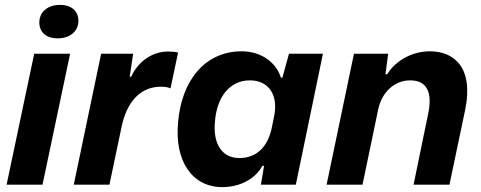

<svg xmlns="http://www.w3.org/2000/svg" viewBox="-20 -756 1968 786"><path d="M7 0H154L267 -536H120ZM216 -599C267 -599 301 -628 301 -671C301 -710 273 -736 226 -736C175 -736 141 -707 141 -664C141 -625 168 -599 216 -599Z M282 0H428L479 -243C505 -357 569 -401 638 -401C654 -401 670 -399 678 -394L709 -541C698 -544 683 -545 666 -545C606 -545 546 -506 517 -442H511L525 -536H394Z M960 -109C890 -109 851 -165 860 -259C868 -359 920 -427 1003 -427C1082 -427 1120 -365 1102 -279L1092 -230C1076 -157 1032 -109 960 -109ZM890 10C961 10 1024 -22 1054 -77H1061L1048 0H1191L1302 -536H1163L1136 -438H1130C1110 -503 1046 -546 970 -546C817 -546 723 -424 709 -255C694 -96 767 10 890 10Z M1317 0H1464L1528 -307C1543 -380 1596 -427 1659 -427C1728 -427 1751 -378 1733 -291L1673 0H1820L1884 -305C1921 -484 1835 -546 1740 -546C1672 -546 1602 -512 1565 -452H1558L1569 -536H1429Z"/></svg>

Font: Mona Sans
Style: Bold Italic
Weight: 700
Italic angle: -11.7°
Designer: Deni Anggara
Foundry: GitHub
Version: Version 2.000;Glyphs 3.2.3 (3260)